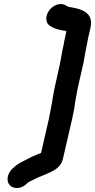

<svg xmlns="http://www.w3.org/2000/svg" viewBox="-20 -735 470 949"><path d="M308 -581 305 -566C303 -558 301 -549 299 -538C297 -529 295 -519 294 -510C291 -499 288 -487 286 -472L279 -434C277 -423 275 -411 272 -400L251 -306C246 -285 244 -266 240 -247C239 -239 237 -230 236 -221C234 -212 232 -204 231 -196C227 -180 226 -165 222 -149L183 21L168 27C153 34 139 38 125 46C99 61 71 70 49 92L39 101C13 128 11 164 30 182C51 202 89 197 112 173L121 165C146 153 164 143 190 133C228 116 279 102 291 50L337 -149C341 -166 343 -181 347 -199C348 -208 350 -217 351 -227C357 -255 359 -278 366 -307L387 -400C396 -437 401 -476 409 -512L415 -544L427 -597C443 -668 392 -689 332 -699C321 -699 312 -704 306 -708C264 -733 206 -687 209 -640C210 -620 220 -610 236 -602C252 -592 271 -588 293 -584C297 -584 303 -583 308 -581Z"/></svg>

Font: Electronic
Style: UltHvIt
Weight: 900
Version: Version 1.011